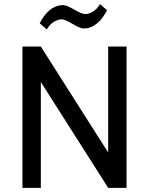

<svg xmlns="http://www.w3.org/2000/svg" viewBox="-20 -903 716 923"><path d="M588.4 -679.2V0H500L176.3 -508.8V0H87.9V-679.2H176.3L500 -169.9V-679.2ZM205.1 -761.7 170.9 -791Q205.6 -858.9 255.9 -874.5Q268.1 -878.4 283.9 -878.4Q299.8 -878.4 336.7 -856.9Q373.5 -835.4 390.1 -835.4Q406.7 -835.4 426.8 -847.2Q446.8 -858.9 460.4 -883.3L494.6 -854Q460.4 -787.1 410.2 -770Q397.5 -766.1 381.6 -766.1Q365.7 -766.1 328.9 -788.1Q292 -810.1 275.6 -810.1Q259.3 -810.1 239 -798.1Q218.8 -786.1 205.1 -761.7Z"/></svg>

Font: Molengo
Style: Regular
Weight: 400
Designer: moyogo
Foundry: moyogo
Version: Version 0.11; ttfautohint (v0.8) -G 32 -r 16 -x